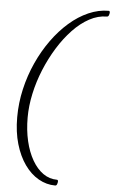

<svg xmlns="http://www.w3.org/2000/svg" viewBox="-77 -944 823 1400"><g transform="rotate(5 334.5 -244.5)"><path d="M391 364Q400 364 400 376Q400 383 396 395Q392 407 382 407Q318 407 260 374Q202 341 158 279Q114 217 88.5 130Q63 43 63 -65Q63 -170 86.5 -272Q110 -374 152 -466.5Q194 -559 250.5 -637.5Q307 -716 373.5 -774Q440 -832 513 -864Q586 -896 660 -896Q669 -896 669 -884Q669 -877 665 -865Q661 -853 650 -853Q586 -853 523 -819Q460 -785 403 -725Q346 -665 298 -587.5Q250 -510 214 -422.5Q178 -335 158.5 -244.5Q139 -154 139 -70Q139 23 157.5 102Q176 181 210 240Q244 299 290 331.5Q336 364 391 364Z"/></g></svg>

Font: Sedan
Style: Italic
Weight: 400
Italic angle: -13.8°
Designer: Sebastian Salazar
Foundry: Sebastian Salazar
Version: Version 1.100; ttfautohint (v1.8.4.7-5d5b)